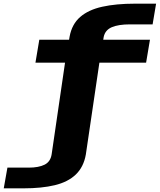

<svg xmlns="http://www.w3.org/2000/svg" viewBox="-170 -806 872 1048"><path d="M-149.5 222H-40.5Q57.5 222 129.2 204.8Q201 187.5 243.8 146.5Q286.5 105.5 298.5 37.5L372.5 -464H627.5L648.5 -589H393.5L396 -604.5Q404 -642 440.2 -657.5Q476.5 -673 539.5 -673H663L682 -786H567Q463.5 -786 388 -769.2Q312.5 -752.5 267.5 -713.2Q222.5 -674 210 -606.5L207 -589H44.5L23.5 -464H185L112 35.5Q106 76.5 73.5 92.8Q41 109 -13 109H-129.5Z"/></svg>

Font: Anybody Expanded
Style: Bold
Weight: 700
Width: 7
Designer: Tyler Finck
Foundry: Etcetera Type Company
Version: Version 1.113;gftools[0.9.25]